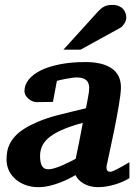

<svg xmlns="http://www.w3.org/2000/svg" viewBox="-20 -754 570 786"><path d="M318.8 -251Q231.4 -228 187.7 -196.5Q144 -165 144 -116.2Q144 -104.5 145.5 -94.5Q147 -84.5 150.6 -76.9Q154.3 -69.3 160.9 -65.2Q167.5 -61 178.2 -61Q189.5 -61 204.3 -65.7Q219.2 -70.3 234.9 -77.1Q250.5 -84 265.1 -91.3Q279.8 -98.6 290 -104Q290.5 -107.4 293 -119.4Q295.4 -131.3 298.8 -147.5Q302.2 -163.6 305.7 -181.4Q309.1 -199.2 312 -214.4Q314.9 -229.5 316.9 -239.7Q318.8 -250 318.8 -251ZM509.8 -24.9Q498.5 -17.6 483.9 -11Q469.2 -4.4 452.4 0.7Q435.5 5.9 417.5 9Q399.4 12.2 381.8 12.2Q363.3 12.2 348.1 8.1Q333 3.9 321.3 -3.2Q309.6 -10.3 301.5 -19Q293.5 -27.8 289.1 -37.1Q279.8 -31.7 263.7 -23.4Q247.6 -15.1 227.1 -7.1Q206.5 1 183.1 6.6Q159.7 12.2 136.2 12.2Q110.4 12.2 86.9 4.2Q63.5 -3.9 45.7 -18.6Q27.8 -33.2 17.3 -54.2Q6.8 -75.2 6.8 -101.1Q6.8 -117.2 9.5 -133.3Q12.2 -149.4 20.3 -165.5Q28.3 -181.6 42.7 -197.3Q57.1 -212.9 80.3 -227.5Q103.5 -242.2 136.5 -256.1Q169.4 -270 214.8 -282.2Q242.2 -289.6 272 -296.4Q301.8 -303.2 332 -311Q335.9 -335 340.6 -356.9Q345.2 -378.9 345.2 -396Q344.7 -405.3 342 -412.8Q339.4 -420.4 333.3 -425.8Q327.1 -431.2 317.4 -434.1Q307.6 -437 293 -437Q286.1 -437 274.4 -435.3Q262.7 -433.6 250.7 -431.4Q238.8 -429.2 228 -426.8Q217.3 -424.3 212.9 -422.9L196.8 -336.9L130.9 -335.9Q120.6 -335.9 111.6 -340.1Q102.5 -344.2 95.5 -350.6Q88.4 -356.9 84.2 -365Q80.1 -373 80.1 -380.9Q80.1 -406.7 97.9 -428.7Q115.7 -450.7 148.4 -466.6Q181.2 -482.4 227.3 -491.2Q273.4 -500 330.1 -500Q399.9 -500 437.5 -473.9Q475.1 -447.8 475.1 -396Q475.1 -384.3 472.7 -364.7Q470.2 -345.2 466.3 -321.5Q462.4 -297.9 457.3 -271.5Q452.1 -245.1 447.3 -219.7Q435.1 -159.7 419.9 -90.8Q418.9 -85.4 417.2 -78.4Q415.5 -71.3 416 -65.2Q416.5 -59.1 419.9 -54.9Q423.3 -50.8 432.1 -50.8Q438 -50.8 455.6 -59.6Q473.1 -68.4 509.8 -89.8ZM497.1 -681.2Q497.1 -676.3 495.1 -670.2Q493.2 -664.1 489.5 -658.2Q485.8 -652.3 481.2 -647.2Q476.6 -642.1 470.7 -639.2L310.1 -550.8H239.7L377 -702.1Q385.3 -711.4 392.3 -717.5Q399.4 -723.6 406.7 -727.3Q414.1 -731 421.9 -732.4Q429.7 -733.9 439.9 -733.9Q456.1 -733.9 467 -729Q478 -724.1 484.6 -716.6Q491.2 -709 494.1 -699.5Q497.1 -689.9 497.1 -681.2Z"/></svg>

Font: Charis SIL Phon
Style: Bold Italic
Weight: 700
Italic angle: -11°
Foundry: SIL International
Version: Version 5.000